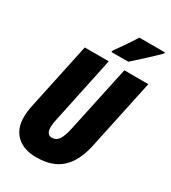

<svg xmlns="http://www.w3.org/2000/svg" viewBox="-223 -1043 1035 1164"><g transform="rotate(30 294.5 -460.5)"><path d="M35 -164Q35 -199 45 -249L144 -714H312L213 -246Q206 -218 206 -194Q206 -140 244 -140Q273 -140 290.5 -164Q308 -188 321 -247L421 -714H589L484 -221Q459 -105 396 -47.5Q333 10 221 10Q134 10 84.5 -36Q35 -82 35 -164ZM300 -782Q367 -876 401 -931H580L579 -923Q559 -902 504 -851Q449 -800 416 -771H297Z"/></g></svg>

Font: Noto Sans UI CondBlack
Style: Italic
Weight: 900
Width: 3
Italic angle: -12°
Designer: Monotype Design Team
Foundry: Monotype Imaging Inc.
Version: Version 1.001